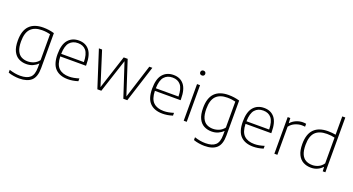

<svg xmlns="http://www.w3.org/2000/svg" viewBox="-59 -1619 4896 2661"><g transform="rotate(20 2389.0 -289.0)"><path d="M253.5 230Q217 230 172.5 223.2Q128 216.5 91.5 203V161.5Q136 176 175.8 182.8Q215.5 189.5 253.5 189.5Q352.5 189.5 400 146.2Q447.5 103 447.5 -4.5V-59.5H444.5Q415.5 -29.5 373 -10.5Q330.5 8.5 276.5 8.5Q215.5 8.5 165.8 -17.5Q116 -43.5 86.8 -102.2Q57.5 -161 57.5 -259.5Q57.5 -406 127 -477.2Q196.5 -548.5 330.5 -548.5Q414.5 -548.5 492.5 -525.5V-9.5Q492.5 119.5 432.5 174.8Q372.5 230 253.5 230ZM283 -33Q328.5 -33 372.5 -51.5Q416.5 -70 447.5 -111V-493.5Q424.5 -499.5 393.2 -503.8Q362 -508 326.5 -508Q217 -508 160.5 -449.8Q104 -391.5 104 -264Q104 -176 127.5 -125.5Q151 -75 191.5 -54Q232 -33 283 -33Z M891.5 9Q771 9 705.2 -57.2Q639.5 -123.5 639.5 -270Q639.5 -413 698 -480.8Q756.5 -548.5 856 -548.5Q955 -548.5 1010.2 -480.5Q1065.5 -412.5 1065.5 -270V-252.5H686Q689 -133.5 743 -82.2Q797 -31 895 -31Q928.5 -31 964 -37.5Q999.5 -44 1039.5 -56.5V-15.5Q962.5 9 891.5 9ZM855.5 -510Q778 -510 733.2 -459.2Q688.5 -408.5 686 -290.5H1020.5Q1018 -408 975.5 -459Q933 -510 855.5 -510Z M1325 0 1151 -540.5H1198L1355.5 -43.5L1517 -540.5H1575.5L1737 -44L1894.5 -540.5H1939.5L1766.5 0H1708L1545.5 -495L1383.5 0Z M2287 9Q2166.5 9 2100.8 -57.2Q2035 -123.5 2035 -270Q2035 -413 2093.5 -480.8Q2152 -548.5 2251.5 -548.5Q2350.5 -548.5 2405.8 -480.5Q2461 -412.5 2461 -270V-252.5H2081.5Q2084.5 -133.5 2138.5 -82.2Q2192.5 -31 2290.5 -31Q2324 -31 2359.5 -37.5Q2395 -44 2435 -56.5V-15.5Q2358 9 2287 9ZM2251 -510Q2173.5 -510 2128.8 -459.2Q2084 -408.5 2081.5 -290.5H2416Q2413.5 -408 2371 -459Q2328.5 -510 2251 -510Z M2598.5 0V-540.5H2643V0ZM2620.5 -675.5Q2604 -675.5 2593.8 -685Q2583.5 -694.5 2583.5 -711Q2583.5 -727 2593.8 -737Q2604 -747 2620.5 -747Q2637 -747 2647.2 -737Q2657.5 -727 2657.5 -711Q2657.5 -694.5 2647.2 -685Q2637 -675.5 2620.5 -675.5Z M2986 230Q2949.5 230 2905 223.2Q2860.5 216.5 2824 203V161.5Q2868.5 176 2908.2 182.8Q2948 189.5 2986 189.5Q3085 189.5 3132.5 146.2Q3180 103 3180 -4.5V-59.5H3177Q3148 -29.5 3105.5 -10.5Q3063 8.5 3009 8.5Q2948 8.5 2898.2 -17.5Q2848.5 -43.5 2819.2 -102.2Q2790 -161 2790 -259.5Q2790 -406 2859.5 -477.2Q2929 -548.5 3063 -548.5Q3147 -548.5 3225 -525.5V-9.5Q3225 119.5 3165 174.8Q3105 230 2986 230ZM3015.5 -33Q3061 -33 3105 -51.5Q3149 -70 3180 -111V-493.5Q3157 -499.5 3125.8 -503.8Q3094.5 -508 3059 -508Q2949.5 -508 2893 -449.8Q2836.5 -391.5 2836.5 -264Q2836.5 -176 2860 -125.5Q2883.5 -75 2924 -54Q2964.5 -33 3015.5 -33Z M3624 9Q3503.5 9 3437.8 -57.2Q3372 -123.5 3372 -270Q3372 -413 3430.5 -480.8Q3489 -548.5 3588.5 -548.5Q3687.5 -548.5 3742.8 -480.5Q3798 -412.5 3798 -270V-252.5H3418.5Q3421.5 -133.5 3475.5 -82.2Q3529.5 -31 3627.5 -31Q3661 -31 3696.5 -37.5Q3732 -44 3772 -56.5V-15.5Q3695 9 3624 9ZM3588 -510Q3510.5 -510 3465.8 -459.2Q3421 -408.5 3418.5 -290.5H3753Q3750.5 -408 3708 -459Q3665.5 -510 3588 -510Z M3935.5 0V-540.5H3974L3978 -467.5H3982Q4014 -504 4061.8 -524.5Q4109.5 -545 4158 -545Q4185 -545 4207.5 -540.5V-497.5Q4195.5 -499 4183.2 -499.8Q4171 -500.5 4157 -500.5Q4114 -500.5 4063.8 -480Q4013.5 -459.5 3980 -414.5V0Z M4476 9Q4412 9 4361.5 -18Q4311 -45 4282 -104Q4253 -163 4253 -259Q4253 -406 4323.2 -477.2Q4393.5 -548.5 4530 -548.5Q4560 -548.5 4589.5 -545.5Q4619 -542.5 4643 -538V-808H4688V0H4649L4645.5 -62.5H4641Q4613 -30 4570.5 -10.5Q4528 9 4476 9ZM4481.5 -32Q4526.5 -32 4569.2 -51.2Q4612 -70.5 4643 -115V-495Q4592.5 -508 4529 -508Q4414 -508 4356.8 -449.8Q4299.5 -391.5 4299.5 -264Q4299.5 -177 4322.5 -126.2Q4345.5 -75.5 4386.5 -53.8Q4427.5 -32 4481.5 -32Z"/></g></svg>

Font: Encode Sans Semi Expanded ExtraLight
Style: Regular
Weight: 200
Width: 6
Designer: Multiple Designers
Foundry: Impallari Type
Version: Version 3.000; ttfautohint (v1.8.3) -l 8 -r 50 -G 200 -x 14 